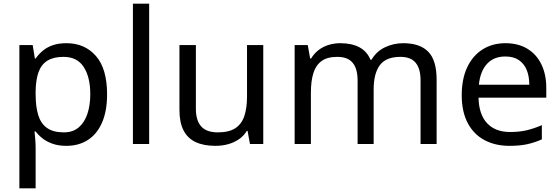

<svg xmlns="http://www.w3.org/2000/svg" viewBox="-20 -780 3030 1040"><path d="M340 -546Q439 -546 499.5 -477Q560 -408 560 -269Q560 -178 532.5 -115.5Q505 -53 455.5 -21.5Q406 10 339 10Q298 10 266 -1Q234 -12 211.5 -29.5Q189 -47 173 -68H167Q169 -51 171 -25Q173 1 173 20V240H85V-536H157L169 -463H173Q189 -486 211.5 -505Q234 -524 265.5 -535Q297 -546 340 -546ZM324 -472Q270 -472 237 -451.5Q204 -431 189 -390Q174 -349 173 -286V-269Q173 -203 187 -157Q201 -111 234.5 -87Q268 -63 326 -63Q375 -63 406.5 -90Q438 -117 453.5 -163.5Q469 -210 469 -270Q469 -362 433.5 -417Q398 -472 324 -472Z M788 0H700V-760H788Z M1406 -536V0H1334L1321 -71H1317Q1300 -43 1273 -25Q1246 -7 1214 1.5Q1182 10 1147 10Q1083 10 1039.5 -10.5Q996 -31 974 -74Q952 -117 952 -185V-536H1041V-191Q1041 -127 1070 -95Q1099 -63 1160 -63Q1220 -63 1254.5 -85.5Q1289 -108 1303.5 -151.5Q1318 -195 1318 -257V-536Z M2164 -546Q2255 -546 2300 -499.5Q2345 -453 2345 -349V0H2258V-345Q2258 -408 2231.5 -440Q2205 -472 2149 -472Q2071 -472 2037.5 -427Q2004 -382 2004 -296V0H1917V-345Q1917 -387 1905 -415.5Q1893 -444 1869 -458Q1845 -472 1807 -472Q1753 -472 1722 -449.5Q1691 -427 1677.5 -384Q1664 -341 1664 -278V0H1576V-536H1647L1660 -463H1665Q1682 -491 1706.5 -509.5Q1731 -528 1761 -537Q1791 -546 1823 -546Q1885 -546 1926.5 -524Q1968 -502 1987 -456H1992Q2019 -502 2065.5 -524Q2112 -546 2164 -546Z M2718 -546Q2787 -546 2836.5 -516Q2886 -486 2912.5 -431.5Q2939 -377 2939 -304V-251H2572Q2574 -160 2618.5 -112.5Q2663 -65 2743 -65Q2794 -65 2833.5 -74.5Q2873 -84 2915 -102V-25Q2874 -7 2834 1.5Q2794 10 2739 10Q2663 10 2604.5 -21Q2546 -52 2513.5 -113.5Q2481 -175 2481 -264Q2481 -352 2510.5 -415Q2540 -478 2593.5 -512Q2647 -546 2718 -546ZM2717 -474Q2654 -474 2617.5 -433.5Q2581 -393 2574 -321H2847Q2847 -367 2833 -401Q2819 -435 2790.5 -454.5Q2762 -474 2717 -474Z"/></svg>

Font: Noto Sans Khmer UI
Style: Regular
Weight: 400
Designer: Danh Hong and the Monotype Design Team
Foundry: Monotype Imaging Inc.
Version: Version 2.002